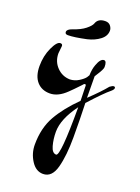

<svg xmlns="http://www.w3.org/2000/svg" viewBox="-155 -478 700 958"><g transform="rotate(20 195.5 1.5)"><path d="M229 300Q252 300 252 40Q189 125 189 193Q189 232 198.5 266Q208 300 229 300ZM270 -373Q270 -344 243 -323.5Q216 -303 178 -294Q113 -280 80 -280Q65 -280 65 -292Q65 -306 91 -315Q133 -329 156 -347.5Q179 -366 184 -379Q194 -410 233 -410Q251 -410 260.5 -398Q270 -386 270 -373ZM71 -219 67 -179Q67 -136 95.5 -106.5Q124 -77 165 -76Q190 -77 211.5 -90.5Q233 -104 242 -116L250 -129Q251 -163 260 -186Q274 -225 293 -225Q307 -225 307 -193Q307 -181 284 -146L276 -133Q276 -56 277 -19Q335 -74 363 -109Q376 -119 383.5 -119Q391 -119 391 -111.5Q391 -104 378 -93Q348 -69 278 8Q281 91 281 189Q281 287 264 350Q247 413 200 413Q162 413 137 374Q112 335 112 289Q112 201 148.5 136.5Q185 72 252 6Q250 -66 250 -73Q250 -80 244.5 -80Q239 -80 232 -70Q197 -33 181 -18Q138 24 94.5 24Q51 24 25.5 -5Q0 -34 0 -87.5Q0 -141 20.5 -185.5Q41 -230 59 -230Q71 -230 71 -219Z"/></g></svg>

Font: Dr Sugiyama
Style: Regular
Weight: 400
Designer: Alejandro Paul
Foundry: Alejandro Paul
Version: Version 1.000